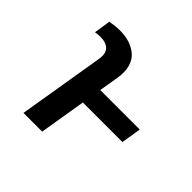

<svg xmlns="http://www.w3.org/2000/svg" viewBox="-143 -694 837 837"><g transform="rotate(45 275.5 -276.0)"><path d="M219.8 0H104.4L170.5 -398.8Q176.8 -437.1 159.3 -454.5Q141.7 -471.9 106.9 -471.9Q94.1 -471.9 76.3 -469.1L88.1 -545.8Q121.1 -551.8 148.1 -551.8Q180.8 -551.8 207.7 -543.1Q234.7 -534.4 255.1 -516.9Q275.6 -499.3 284.1 -468.9Q292.6 -438.6 285.9 -398.8L270.6 -307.2H514.2L499.3 -215.2H255.3Z"/></g></svg>

Font: Karasuma Gothic
Style: Medium Italic
Weight: 500
Italic angle: 9.39998°
Designer: Rasmus Andersson / Ryoko Nishizuka
Foundry: Genbu
Version: Version 1.00